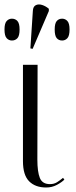

<svg xmlns="http://www.w3.org/2000/svg" viewBox="-39 -824 336 853"><path d="M166 9Q118 9 90.5 -18.5Q63 -46 63 -108V-536H128L127 -115Q127 -61 138 -33.5Q149 -6 183 -6Q201 -6 214.5 -14.5Q228 -23 241 -34L247 -26Q235 -14 213.5 -2.5Q192 9 166 9ZM106 -607 96 -609 107 -776Q108 -795 120 -801Q132 -807 148 -802Q164 -797 178 -785V-775ZM14 -644Q0 -644 -9.5 -654.5Q-19 -665 -19 -693Q-19 -720 -9.5 -730.5Q0 -741 14 -741Q29 -741 38.5 -730.5Q48 -720 48 -693Q48 -665 38.5 -654.5Q29 -644 14 -644ZM237 -644Q222 -644 213 -654.5Q204 -665 204 -693Q204 -720 213 -730.5Q222 -741 237 -741Q251 -741 260.5 -730.5Q270 -720 270 -693Q270 -665 260.5 -654.5Q251 -644 237 -644Z"/></svg>

Font: Noto Serif Display Light
Style: Regular
Weight: 300
Designer: Monotype Design Team
Foundry: Monotype Imaging Inc.
Version: Version 2.009